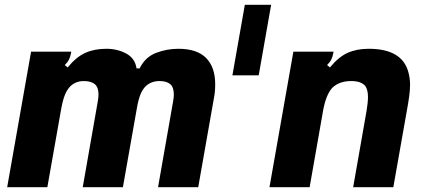

<svg xmlns="http://www.w3.org/2000/svg" viewBox="-20 -783 1768 803"><path d="M10 0 110 -567H278L277 -561Q274 -545 268.5 -534Q263 -523 251 -511L263 -501Q299 -545 337 -562Q375 -579 425 -579Q471 -579 508 -559Q545 -539 551 -497H564Q587 -544 632 -561.5Q677 -579 726 -579Q804 -579 842 -540.5Q880 -502 880 -431Q880 -399 875 -374L809 0H641L704 -359Q707 -376 707 -388Q707 -418 692 -431Q677 -444 647 -444Q614 -444 591 -424Q576 -410 567 -387Q558 -364 552 -328L494 0H326L389 -359Q392 -376 392 -388Q392 -418 376.5 -431Q361 -444 330 -444Q298 -444 275 -423Q261 -409 252 -387.5Q243 -366 236 -328L178 0Z M1062 -468H952L1004 -763H1114Z M1107 0 1207 -567H1375L1374 -561Q1371 -545 1365.5 -534Q1360 -523 1348 -511L1360 -501Q1396 -545 1434 -562Q1472 -579 1522 -579Q1662 -579 1688 -481Q1695 -456 1695 -428Q1695 -406 1691 -377.5Q1687 -349 1681 -317L1625 0H1457L1513 -319Q1519 -355 1519 -377Q1519 -407 1508 -423Q1491 -444 1449 -444Q1398 -444 1369 -415Q1343 -386 1331 -319L1275 0Z"/></svg>

Font: Open Sauce Sans Black Italic
Style: Regular
Weight: 900
Italic angle: -10°
Designer: Alfredo Marco Pradil
Foundry: Creative Sauce Fz LLC
Version: Version 1.477